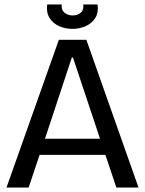

<svg xmlns="http://www.w3.org/2000/svg" viewBox="-20 -838 648 858"><path d="M9 0 243 -660H366L599 0H500L451 -146H157L108 0ZM301 -581 181 -218H427L306 -581ZM191 -818H256Q253 -794 268 -781.5Q283 -769 305 -769Q326 -769 340.5 -781Q355 -793 352 -818H416Q421 -782 406 -758Q391 -734 363.5 -721.5Q336 -709 304 -709Q271 -709 243.5 -721.5Q216 -734 201 -758.5Q186 -783 191 -818Z"/></svg>

Font: Bricolage Grotesque 48pt
Style: Regular
Weight: 400
Designer: Mathieu Triay
Foundry: Atelier Triay
Version: Version 1.000; ttfautohint (v1.8.4.7-5d5b);gftools[0.9.32]